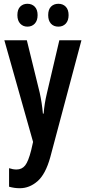

<svg xmlns="http://www.w3.org/2000/svg" viewBox="-20 -756 455 1016"><path d="M3 -543H122L190 -266Q202 -212 207 -155H211Q213 -181 217 -207Q221 -233 229 -266L294 -543H411L246 76Q221 166 178.5 203Q136 240 85 240Q70 240 56 238Q42 236 28 232V134Q49 141 67 141Q96 141 113 119.5Q130 98 145 39L155 -5ZM72 -676Q72 -706 87 -721Q102 -736 125 -736Q149 -736 164 -720.5Q179 -705 179 -676Q179 -647 164 -631Q149 -615 125 -615Q102 -615 87 -631Q72 -647 72 -676ZM235 -676Q235 -706 250 -721Q265 -736 289 -736Q313 -736 328 -720.5Q343 -705 343 -676Q343 -647 328 -631Q313 -615 289 -615Q264 -615 249.5 -631Q235 -647 235 -676Z"/></svg>

Font: Noto Sans Tamil ExtraCondensed SemiBold
Style: Regular
Weight: 600
Width: 2
Designer: Jelle Bosma - Monotype Design Team
Foundry: Monotype Imaging Inc.
Version: Version 2.004; ttfautohint (v1.8.4.7-5d5b)